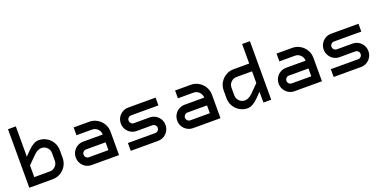

<svg xmlns="http://www.w3.org/2000/svg" viewBox="-17 -1531 4583 2312"><g transform="rotate(-20 2275.0 -375.0)"><path d="M375 -500Q430 -500 475.5 -473Q521 -446 548 -400.5Q575 -355 575 -300V-200Q575 -145 548 -99.5Q521 -54 475.5 -27Q430 0 375 0H75V-750H175V-362L237 -425Q311 -500 375 -500ZM375 -100Q416 -100 445.5 -129.5Q475 -159 475 -200V-300Q475 -341 445.5 -370.5Q416 -400 375 -400Q325 -400 275 -350L175 -250V-100Z M1225 -300V0H875Q834 0 799.5 -20Q765 -40 745 -74.5Q725 -109 725 -150Q725 -191 745 -225.5Q765 -260 799.5 -280Q834 -300 875 -300H1125Q1125 -341 1095.5 -370.5Q1066 -400 1025 -400H825V-500H1025Q1080 -500 1125.5 -473Q1171 -446 1198 -400.5Q1225 -355 1225 -300ZM875 -100H1125V-200H875Q854 -200 839.5 -185.5Q825 -171 825 -150Q825 -129 839.5 -114.5Q854 -100 875 -100Z M1525 -500H1875V-400H1525Q1504 -400 1489.5 -385.5Q1475 -371 1475 -350Q1475 -329 1489.5 -314.5Q1504 -300 1525 -300H1725Q1766 -300 1800.5 -280Q1835 -260 1855 -225.5Q1875 -191 1875 -150Q1875 -109 1855 -74.5Q1835 -40 1800.5 -20Q1766 0 1725 0H1375V-100H1725Q1746 -100 1760.5 -114.5Q1775 -129 1775 -150Q1775 -171 1760.5 -185.5Q1746 -200 1725 -200H1525Q1484 -200 1449.5 -220Q1415 -240 1395 -274.5Q1375 -309 1375 -350Q1375 -391 1395 -425.5Q1415 -460 1449.5 -480Q1484 -500 1525 -500Z M2525 -300V0H2175Q2134 0 2099.5 -20Q2065 -40 2045 -74.5Q2025 -109 2025 -150Q2025 -191 2045 -225.5Q2065 -260 2099.5 -280Q2134 -300 2175 -300H2425Q2425 -341 2395.5 -370.5Q2366 -400 2325 -400H2125V-500H2325Q2380 -500 2425.5 -473Q2471 -446 2498 -400.5Q2525 -355 2525 -300ZM2175 -100H2425V-200H2175Q2154 -200 2139.5 -185.5Q2125 -171 2125 -150Q2125 -129 2139.5 -114.5Q2154 -100 2175 -100Z M2875 0Q2820 0 2774.5 -27Q2729 -54 2702 -99.5Q2675 -145 2675 -200V-300Q2675 -355 2702 -400.5Q2729 -446 2774.5 -473Q2820 -500 2875 -500H3075V-750H3175V0H3075V-138L3013 -75Q2938 0 2875 0ZM2875 -100Q2925 -100 2975 -150L3075 -250V-400H2875Q2834 -400 2804.5 -370.5Q2775 -341 2775 -300V-200Q2775 -159 2804.5 -129.5Q2834 -100 2875 -100Z M3825 -300V0H3475Q3434 0 3399.5 -20Q3365 -40 3345 -74.5Q3325 -109 3325 -150Q3325 -191 3345 -225.5Q3365 -260 3399.5 -280Q3434 -300 3475 -300H3725Q3725 -341 3695.5 -370.5Q3666 -400 3625 -400H3425V-500H3625Q3680 -500 3725.5 -473Q3771 -446 3798 -400.5Q3825 -355 3825 -300ZM3475 -100H3725V-200H3475Q3454 -200 3439.5 -185.5Q3425 -171 3425 -150Q3425 -129 3439.5 -114.5Q3454 -100 3475 -100Z M4125 -500H4475V-400H4125Q4104 -400 4089.5 -385.5Q4075 -371 4075 -350Q4075 -329 4089.5 -314.5Q4104 -300 4125 -300H4325Q4366 -300 4400.5 -280Q4435 -260 4455 -225.5Q4475 -191 4475 -150Q4475 -109 4455 -74.5Q4435 -40 4400.5 -20Q4366 0 4325 0H3975V-100H4325Q4346 -100 4360.5 -114.5Q4375 -129 4375 -150Q4375 -171 4360.5 -185.5Q4346 -200 4325 -200H4125Q4084 -200 4049.5 -220Q4015 -240 3995 -274.5Q3975 -309 3975 -350Q3975 -391 3995 -425.5Q4015 -460 4049.5 -480Q4084 -500 4125 -500Z"/></g></svg>

Font: Monoikos Medium
Style: Regular
Weight: 500
Designer: Brian Krent
Version: Version 0.088